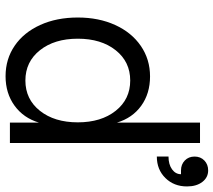

<svg xmlns="http://www.w3.org/2000/svg" viewBox="-60 -710 786 707"><g transform="rotate(90 333.5 -357.0)"><path d="M622 -630H608Q586 -630 571.5 -644Q557 -658 557 -680Q557 -702 571.5 -716Q586 -730 608 -730Q634 -730 650.5 -708.5Q667 -687 667 -652Q667 -604 636 -572.5Q605 -541 557 -541V-584Q586 -584 604 -597Q622 -610 622 -630ZM262 -516Q325 -516 370 -483.5Q415 -451 432 -394V-700H507V0H432V-107Q415 -50 369.5 -17Q324 16 261 16Q198 16 149 -17.5Q100 -51 72.5 -111.5Q45 -172 45 -250Q45 -327 72.5 -387.5Q100 -448 149.5 -482Q199 -516 262 -516ZM277 -57Q346 -57 388.5 -110.5Q431 -164 431 -250Q431 -336 388.5 -389.5Q346 -443 277 -443Q208 -443 165.5 -389.5Q123 -336 123 -250Q123 -164 165.5 -110.5Q208 -57 277 -57Z"/></g></svg>

Font: MedMera Sans
Style: Regular
Weight: 400
Designer: Kasper Nordkvist
Foundry: UNCUT.wtf
Version: Version 1.300